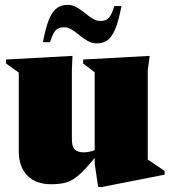

<svg xmlns="http://www.w3.org/2000/svg" viewBox="-20 -750 699 792"><path d="M276.5 -175Q276.5 -144.5 288.8 -133Q301 -121.5 325.5 -121.5Q346.5 -121.5 370.5 -130.5V-452L323 -488V-504.5L597.5 -519.5L589.5 -460.5V-92L659 -45V-29.5L399.5 21.5H385L370.5 -75.5V-98.5Q331 -50 304.2 -27Q277.5 -4 252 3Q226.5 10 191 10Q127.5 10 92.5 -26Q57.5 -62 57.5 -126V-450.5L5 -488V-504.5L279 -519.5L276.5 -462ZM481 -725Q469 -661.5 454.5 -628.2Q440 -595 421.8 -583Q403.5 -571 379 -571Q359.5 -571 342 -581Q324.5 -591 308.5 -604.2Q292.5 -617.5 276.5 -627.5Q260.5 -637.5 243.5 -637.5Q221.5 -637.5 209.8 -625.2Q198 -613 186.5 -576H157Q169 -639.5 183.5 -672.8Q198 -706 216.5 -718Q235 -730 259 -730Q278.5 -730 296 -720Q313.5 -710 329.5 -696.8Q345.5 -683.5 361.5 -673.5Q377.5 -663.5 394.5 -663.5Q416.5 -663.5 428.5 -675.8Q440.5 -688 451.5 -725Z"/></svg>

Font: Newsreader Display ExtraBold
Style: Regular
Weight: 800
Designer: Hugues Gentile
Foundry: Production Type
Version: Version 1.001